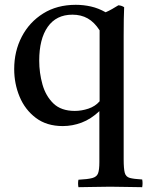

<svg xmlns="http://www.w3.org/2000/svg" viewBox="-20 -512 618 798"><path d="M306 266Q303 250 306 235Q345 233 363.5 228Q382 223 387.5 208.5Q393 194 393 162V-50Q358 -17 319.5 -2.5Q281 12 241 12Q174 12 129 -22Q84 -56 61.5 -110Q39 -164 39 -225Q39 -299 70.5 -359.5Q102 -420 159.5 -456Q217 -492 295 -492Q327 -492 358 -485Q389 -478 419 -461Q433 -467 446 -474.5Q459 -482 472 -490Q486 -489 496 -482Q495 -462 494.5 -432Q494 -402 494 -363V150Q494 189 498.5 206Q503 223 519.5 227.5Q536 232 571 234Q574 249 571 266Q540 266 508.5 265Q477 264 438 264Q398 264 367.5 265Q337 266 306 266ZM394 -386Q372 -420 344.5 -435.5Q317 -451 281 -451Q214 -451 178.5 -400.5Q143 -350 143 -260Q143 -209 156.5 -161Q170 -113 202 -82Q234 -51 291 -51Q319 -51 347.5 -60.5Q376 -70 394 -91Z"/></svg>

Font: Tiro Devanagari Hindi
Style: Regular
Weight: 400
Designer: Devanagari: John Hudson & Fiona Ross. Latin: John Hudson.
Foundry: Tiro Typeworks Ltd.
Version: Version 1.52